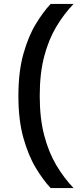

<svg xmlns="http://www.w3.org/2000/svg" viewBox="-20 -808 431 981"><path d="M74 -318Q74 -442 99.5 -532.5Q125 -623 163 -685.5Q201 -748 239 -788H356Q307 -737 268 -672Q229 -607 206 -520.5Q183 -434 183 -318Q183 -203 206 -116Q229 -29 268 36.5Q307 102 356 153H239Q201 113 163 50Q125 -13 99.5 -103.5Q74 -194 74 -318Z"/></svg>

Font: 42dot Sans Light
Style: Bold
Weight: 700
Version: Version 1.000